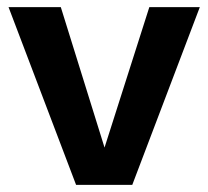

<svg xmlns="http://www.w3.org/2000/svg" viewBox="-20 -520 586 540"><path d="M400 -500H542L352 0H194L4 -500H151L274 -105Z"/></svg>

Font: Work Sans SemiBold
Style: Regular
Weight: 600
Designer: Wei Huang
Foundry: Wei Huang
Version: Version 2.010; ttfautohint (v1.8.3)